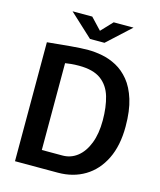

<svg xmlns="http://www.w3.org/2000/svg" viewBox="-139 -1078 983 1177"><g transform="rotate(15 352.5 -489.5)"><path d="M70 0V-755Q148 -763 216 -769Q284 -775 328 -775Q370 -775 417 -766Q464 -757 508.8 -733Q553.5 -709 590 -664.8Q626.5 -620.5 648.2 -550.8Q670 -481 670 -380Q670 -259 628.2 -174Q586.5 -89 512.5 -44.5Q438.5 0 342 0ZM211 -109H342Q395 -109 436.2 -141.5Q477.5 -174 501.2 -234.8Q525 -295.5 525 -380Q525 -465 506 -529.8Q487 -594.5 437.8 -630.8Q388.5 -667 298 -667Q270.5 -667 248.2 -664.8Q226 -662.5 211 -660ZM173 -979H298L366 -907L434 -979H560L412 -843H320Z"/></g></svg>

Font: Junction
Style: Bold
Weight: 700
Designer: Caroline Hadilaksono
Foundry: Caroline Hadilaksono, Tyler Finck, The League of Moveable Type
Version: Version 2.000; ttfautohint (v1.8.3)